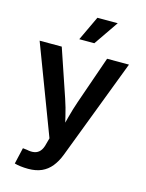

<svg xmlns="http://www.w3.org/2000/svg" viewBox="-139 -840 857 1130"><g transform="rotate(15 289.0 -275.0)"><path d="M62.5 196.8 85.4 97.7 110.8 100.6Q136.7 106.4 156.7 102.5Q176.8 98.6 190.4 83.3Q204.1 67.9 210.9 39.1L221.2 1L16.6 -539.1H151.4L250 -248.5Q267.1 -198.2 278.6 -147.9Q290 -97.7 303.7 -45.9H270Q283.2 -97.7 296.4 -148.2Q309.6 -198.7 326.7 -248.5L427.7 -539.1H561L327.6 73.2Q311 116.2 286.6 146.2Q262.2 176.3 227.8 191.7Q193.4 207 146.5 207Q121.1 207 98.9 204.1Q76.7 201.2 62.5 196.8ZM239.7 -607.9 310.1 -757.3H434.1L331.5 -607.9Z"/></g></svg>

Font: Inter 18pt SemiBold
Style: Regular
Weight: 600
Designer: Rasmus Andersson
Foundry: rsms
Version: Version 4.001;git-66647c0bb